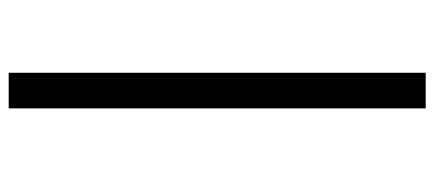

<svg xmlns="http://www.w3.org/2000/svg" viewBox="-299 -610 1000 442"><g transform="rotate(-90 201.0 -389.0)"><path d="M172.5 -869H254.5V91H172.5Z"/></g></svg>

Font: Merriweather 60pt ExtraBold
Style: Italic
Weight: 800
Italic angle: -7.8°
Version: Version 2.101